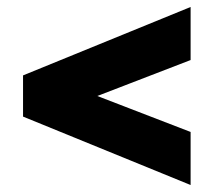

<svg xmlns="http://www.w3.org/2000/svg" viewBox="-20 -610 611 550"><path d="M526 -80 46 -276V-394L526 -590V-438L168 -300V-370L526 -232Z"/></svg>

Font: Outfit ExtraBold
Style: Regular
Weight: 800
Designer: Rodrigo Fuenzalida
Foundry: fragTYPE
Version: Version 1.100;gftools[0.9.27]